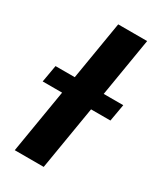

<svg xmlns="http://www.w3.org/2000/svg" viewBox="-215 -798 739 869"><g transform="rotate(30 154.0 -363.5)"><path d="M286.9 -727.3H135.7L84.9 -421.9H-15.6L-31.2 -332.7H70.3L14.9 0H166.2L221.6 -332.7H322.8L338.4 -421.9H236.2Z"/></g></svg>

Font: Magic Ui Pro
Style: Bold Italic
Weight: 700
Italic angle: -9.39999°
Designer: Stefan Endress, Andreas Faust
Version: Version 1.000;FEAKit 1.0